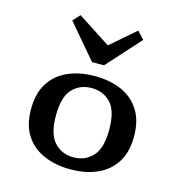

<svg xmlns="http://www.w3.org/2000/svg" viewBox="-103 -772 819 875"><g transform="rotate(15 306.0 -334.5)"><path d="M306.3 11.3Q236.5 11.3 181.4 -12.4Q126.3 -36 94.6 -84.5Q62.9 -132.9 62.9 -208.1Q62.9 -283.4 94.4 -332.2Q126 -381 181.2 -404.7Q236.5 -428.3 306.3 -428.3Q376.9 -428.3 431.3 -404.7Q485.8 -381 517.3 -332.2Q548.8 -283.4 548.8 -208.1Q548.8 -133.2 517.3 -84.6Q485.8 -36 431.3 -12.4Q376.9 11.3 306.3 11.3ZM306.3 -45.2Q360.8 -45.2 396.2 -83.3Q431.6 -121.4 431.6 -208.1Q431.6 -297.4 396.2 -334.7Q360.8 -371.9 306.3 -371.9Q251 -371.9 215.5 -334.7Q180.1 -297.4 180.1 -208.1Q180.1 -121.4 215.5 -83.3Q251 -45.2 306.3 -45.2ZM442.5 -679.6 475.4 -644.6 332.5 -486.4H276.1L140.1 -646.2L170.3 -679.6L355.7 -559.3L290.8 -548.3Z"/></g></svg>

Font: Playfair 5pt SemiExpanded Light
Style: Regular
Weight: 300
Width: 6
Designer: Claus Eggers Sørensen
Foundry: Claus Eggers Sørensen
Version: Version 2.203